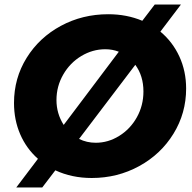

<svg xmlns="http://www.w3.org/2000/svg" viewBox="-20 -775 851 850"><path d="M804 -383Q804 -274 748 -183Q692 -92 596 -39.5Q500 13 386 13Q298 13 225 -21L167 55H52L148 -72Q97 -117 69.5 -180.5Q42 -244 42 -319Q42 -429 98 -519Q154 -609 249.5 -660.5Q345 -712 459 -712Q541 -712 610 -683L665 -755H781L690 -635Q744 -590 774 -525Q804 -460 804 -383ZM262 -222 506 -546Q478 -557 446 -557Q390 -557 340 -527Q290 -497 260 -445Q230 -393 230 -332Q230 -272 262 -222ZM615 -370Q615 -439 579 -488L330 -160Q364 -143 404 -143Q459 -143 508 -173.5Q557 -204 586 -256Q615 -308 615 -370Z"/></svg>

Font: TypoPRO Montserrat Alternates
Style: Bold Italic
Weight: 700
Italic angle: -11.3°
Designer: Julieta Ulanovsky
Foundry: Julieta Ulanovsky
Version: Version 6.001